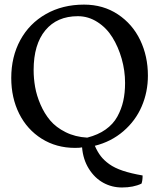

<svg xmlns="http://www.w3.org/2000/svg" viewBox="-20 -642 691 850"><path d="M324.7 -570.3Q232.4 -570.3 180.7 -507.8Q128.9 -445.3 128.9 -332Q128.9 -294.4 135.5 -256.8Q142.1 -219.2 159.2 -179.4Q176.3 -139.6 202.1 -108.9Q228 -78.1 270.5 -56.9Q313 -35.6 366.2 -32.7Q414.1 -44.9 447.5 -68.6Q481 -92.3 499.3 -125.5Q517.6 -158.7 525.6 -194.8Q533.7 -231 533.7 -274.9Q533.7 -329.1 518.8 -381.6Q503.9 -434.1 477.8 -476.3Q451.7 -518.6 411.4 -544.4Q371.1 -570.3 324.7 -570.3ZM343.3 10.3Q335.9 12.7 312 12.7Q229.5 12.7 164.8 -27.8Q100.1 -68.4 64.9 -138.7Q29.8 -209 29.8 -296.9Q29.8 -390.6 69.8 -464.4Q109.9 -538.1 183.3 -579.8Q256.8 -621.6 352.1 -621.6Q437 -621.6 502 -578.4Q566.9 -535.2 600.8 -464.1Q634.8 -393.1 634.8 -307.1Q634.8 -234.9 607.4 -171.1Q580.1 -107.4 526.1 -61Q472.2 -14.6 399.9 3.4Q411.6 30.3 425.8 48.8Q439.9 67.4 463.6 84.5Q487.3 101.6 523.7 113.8Q560.1 126 611.3 134.8Q611.3 158.2 606.4 170.9Q570.8 188 520 188Q475.1 188 437 167Q398.9 146 373.3 105Q347.7 64 343.3 10.3Z"/></svg>

Font: Neuton
Style: Regular
Weight: 400
Designer: Brian M Zick
Version: Version 1.3